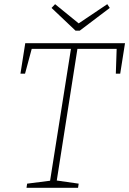

<svg xmlns="http://www.w3.org/2000/svg" viewBox="-20 -900 619 920"><path d="M107 0 110 -20 220 -34 320 -666H132L100 -547H78L101 -693H579L556 -547H535L539 -666H351L252 -35L357 -20L354 0ZM494 -880 506 -862 362 -753H342L227 -862L244 -880L357 -788Z"/></svg>

Font: Bitter ExtraLight
Style: Italic
Weight: 200
Italic angle: -9°
Designer: Sol Matas, and Bitter project Authors
Foundry: Sol Matas
Version: Version 2.001